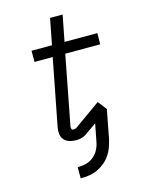

<svg xmlns="http://www.w3.org/2000/svg" viewBox="-132 -759 813 1062"><g transform="rotate(-15 275.0 -228.5)"><path d="M203 222H195V158H203Q224 158 246.5 151.5Q269 145 287 130Q305 115 316 94Q327 73 331 51L351 -51L282 -3Q270 5 255 8.5Q240 12 226 12Q206 12 188 6.5Q170 1 158 -12.5Q146 -26 143.5 -45Q141 -64 145 -84L219 -466H115V-530H232L261 -679H333L304 -530H492L491 -466H291L215 -72Q213 -64 215.5 -56.5Q218 -49 226 -49Q231 -49 235.5 -50Q240 -51 243 -53L395 -161L434 -111L403 51Q398 74 390 96.5Q382 119 368.5 139.5Q355 160 335.5 176.5Q316 193 294 203.5Q272 214 249 218Q226 222 203 222Z"/></g></svg>

Font: Lode Term
Style: Italic
Weight: 400
Italic angle: -11°
Monospace: yes
Designer: Belleve Invis
Foundry: Belleve Invis
Version: Version 29.2.0